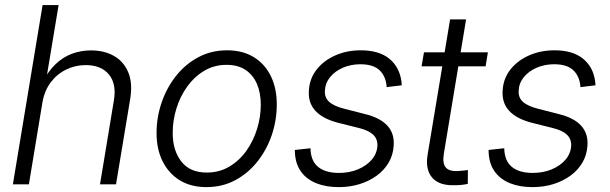

<svg xmlns="http://www.w3.org/2000/svg" viewBox="-20 -748 2473 779"><path d="M151.9 -331.1 97.2 0H32.2L152.8 -727.5H217.8L165 -410.2H150.9Q173.8 -457 204.3 -486.6Q234.9 -516.1 271.5 -529.8Q308.1 -543.5 349.1 -543.5Q403.8 -543.5 443.4 -520.5Q482.9 -497.6 501 -453.1Q519 -408.7 507.8 -343.8L450.7 0H385.7L441.9 -339.4Q453.6 -407.2 422.1 -445.6Q390.6 -483.9 327.6 -483.9Q285.6 -483.9 248.5 -465.8Q211.4 -447.8 185.8 -413.8Q160.2 -379.9 151.9 -331.1Z M817.4 11.2Q754.9 11.2 709.7 -16.4Q664.6 -43.9 639.9 -93.3Q615.2 -142.6 615.2 -208Q615.2 -271.5 635.5 -331.3Q655.8 -391.1 693.6 -439.2Q731.4 -487.3 784.2 -515.6Q836.9 -543.9 901.4 -543.9Q963.9 -543.9 1009 -516.6Q1054.2 -489.3 1078.6 -439.7Q1103 -390.1 1103 -324.2Q1103 -260.3 1082.8 -200.4Q1062.5 -140.6 1024.7 -92.8Q986.8 -44.9 934.3 -16.8Q881.8 11.2 817.4 11.2ZM818.8 -47.9Q870.1 -47.9 910.9 -72.3Q951.7 -96.7 980 -136.7Q1008.3 -176.8 1023.2 -225.6Q1038.1 -274.4 1038.1 -323.2Q1038.1 -371.1 1022.5 -407.5Q1006.8 -443.8 976.1 -464.4Q945.3 -484.9 899.4 -484.9Q849.1 -484.9 808.8 -460.9Q768.6 -437 739.7 -397Q710.9 -356.9 695.8 -307.9Q680.7 -258.8 680.7 -208.5Q680.7 -137.7 715.6 -92.8Q750.5 -47.9 818.8 -47.9Z M1354.5 11.2Q1302.2 11.2 1263.2 -4.6Q1224.1 -20.5 1201.9 -50.8Q1179.7 -81.1 1176.8 -125Q1176.3 -128.9 1176.3 -132.1Q1176.3 -135.3 1176.3 -139.6L1239.7 -146.5Q1240.7 -95.7 1270.5 -71Q1300.3 -46.4 1355 -46.4Q1397.5 -46.4 1432.1 -60.8Q1466.8 -75.2 1488 -99.9Q1509.3 -124.5 1511.2 -155.8Q1512.7 -183.6 1494.4 -201.2Q1476.1 -218.8 1437 -228.5L1353 -249.5Q1289.6 -265.6 1259.3 -298.8Q1229 -332 1233.4 -383.3Q1236.8 -431.2 1265.9 -467.3Q1294.9 -503.4 1341.6 -523.7Q1388.2 -543.9 1443.4 -543.9Q1517.1 -543.9 1558.6 -510.5Q1600.1 -477.1 1608.4 -419.9Q1608.9 -415 1609.4 -411.1Q1609.9 -407.2 1609.9 -401.9L1548.8 -394.5Q1546.4 -437 1520.8 -462.2Q1495.1 -487.3 1442.4 -487.3Q1403.8 -487.3 1371.6 -473.4Q1339.4 -459.5 1319.6 -435.5Q1299.8 -411.6 1298.3 -381.3Q1295.9 -352.5 1315.7 -334.7Q1335.4 -316.9 1378.9 -306.2L1459.5 -285.6Q1522.5 -270.5 1552 -237.8Q1581.5 -205.1 1577.1 -155.3Q1574.7 -118.2 1556.4 -87.4Q1538.1 -56.6 1507.6 -34.7Q1477.1 -12.7 1438 -0.7Q1398.9 11.2 1354.5 11.2Z M1959.5 -535.6 1950.2 -479H1690.4L1700.2 -535.6ZM1806.2 -669.4H1871.1L1780.8 -124.5Q1774.4 -85.4 1788.6 -68.6Q1802.7 -51.8 1839.4 -54.2Q1847.2 -54.7 1858.2 -55.7Q1869.1 -56.6 1878.4 -58.1L1877.9 -2Q1867.2 0.5 1854 2Q1840.8 3.4 1827.6 3.4Q1763.2 6.3 1734.1 -26.6Q1705.1 -59.6 1714.8 -119.6Z M2140.6 11.2Q2088.4 11.2 2049.3 -4.6Q2010.3 -20.5 1988 -50.8Q1965.8 -81.1 1962.9 -125Q1962.4 -128.9 1962.4 -132.1Q1962.4 -135.3 1962.4 -139.6L2025.9 -146.5Q2026.9 -95.7 2056.6 -71Q2086.4 -46.4 2141.1 -46.4Q2183.6 -46.4 2218.3 -60.8Q2252.9 -75.2 2274.2 -99.9Q2295.4 -124.5 2297.4 -155.8Q2298.8 -183.6 2280.5 -201.2Q2262.2 -218.8 2223.1 -228.5L2139.2 -249.5Q2075.7 -265.6 2045.4 -298.8Q2015.1 -332 2019.5 -383.3Q2022.9 -431.2 2052 -467.3Q2081.1 -503.4 2127.7 -523.7Q2174.3 -543.9 2229.5 -543.9Q2303.2 -543.9 2344.7 -510.5Q2386.2 -477.1 2394.5 -419.9Q2395 -415 2395.5 -411.1Q2396 -407.2 2396 -401.9L2335 -394.5Q2332.5 -437 2306.9 -462.2Q2281.2 -487.3 2228.5 -487.3Q2189.9 -487.3 2157.7 -473.4Q2125.5 -459.5 2105.7 -435.5Q2085.9 -411.6 2084.5 -381.3Q2082 -352.5 2101.8 -334.7Q2121.6 -316.9 2165 -306.2L2245.6 -285.6Q2308.6 -270.5 2338.1 -237.8Q2367.7 -205.1 2363.3 -155.3Q2360.8 -118.2 2342.5 -87.4Q2324.2 -56.6 2293.7 -34.7Q2263.2 -12.7 2224.1 -0.7Q2185.1 11.2 2140.6 11.2Z"/></svg>

Font: Inter 20pt Light
Style: Italic
Weight: 300
Italic angle: -9.3988°
Version: Version 4.001;git-66647c0bb